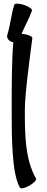

<svg xmlns="http://www.w3.org/2000/svg" viewBox="-20 -1002 258 1051"><path d="M141 14C166 0 182 -18 177 -25C116 -132 116 -271 116 -400C116 -484 140 -662 157 -793C158 -802 137 -812 109 -816C105 -816 101 -817 98 -817C116 -860 140 -900 155 -944C158 -952 138 -966 112 -975C85 -984 61 -984 58 -976C41 -922 37 -865 20 -811C15 -796 26 -779 44 -773C47 -772 50 -771 53 -771C44 -675 44 -520 44 -400C44 -255 44 -52 89 25C94 33 117 28 141 14Z"/></svg>

Font: Nupuram Medium
Style: Regular
Weight: 500
Designer: Santhosh Thottingal (santhosh.thottingal@gmail.com)
Foundry: SMC
Version: Version 1.000